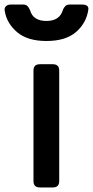

<svg xmlns="http://www.w3.org/2000/svg" viewBox="-94 -823 408 843"><path d="M81 0Q53 0 53 -28V-513Q53 -541 81 -541H138Q166 -541 166 -513V-28Q166 0 138 0ZM110 -643Q27 -643 -18.5 -681.5Q-64 -720 -73 -774Q-76 -787 -68.5 -795Q-61 -803 -47 -803H8Q20 -803 26.5 -796.5Q33 -790 38 -778Q51 -731 110 -731Q168 -731 182 -779Q186 -790 193 -796.5Q200 -803 212 -803H266Q296 -803 294 -782Q286 -723 240.5 -683Q195 -643 110 -643Z"/></svg>

Font: Pitagon Sans Text SemiBold
Style: Regular
Weight: 600
Designer: Travis Tran
Foundry: Pitagon
Version: Version 1.001; ttfautohint (v1.8.4.7-5d5b);gftools[0.9.26]